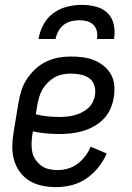

<svg xmlns="http://www.w3.org/2000/svg" viewBox="-20 -760 540 788"><path d="M210 8Q181 8 152.5 2Q124 -4 101 -18Q78 -32 61.5 -54.5Q45 -77 37.5 -104Q30 -131 30.5 -160.5Q31 -190 36 -219L56 -339Q60 -364 68 -389Q76 -414 91 -436.5Q106 -459 126 -477.5Q146 -496 170.5 -507.5Q195 -519 220 -523.5Q245 -528 270 -528Q295 -528 319.5 -525Q344 -522 366 -513Q388 -504 406 -489.5Q424 -475 435.5 -454.5Q447 -434 449 -409.5Q451 -385 447 -360Q443 -336 433 -313Q423 -290 405.5 -272Q388 -254 365.5 -241.5Q343 -229 319 -222Q295 -215 271 -212.5Q247 -210 224 -210Q196 -210 168.5 -212.5Q141 -215 115 -221L113 -208Q110 -190 109.5 -171.5Q109 -153 112.5 -136Q116 -119 126 -104.5Q136 -90 149.5 -80Q163 -70 180.5 -66Q198 -62 217 -62Q237 -62 258.5 -68Q280 -74 298 -87.5Q316 -101 330 -119.5Q344 -138 352 -158L418 -130Q405 -100 383.5 -73Q362 -46 334 -27Q306 -8 274 0Q242 8 210 8ZM224 -280Q239 -280 254.5 -281.5Q270 -283 285 -287Q300 -291 314.5 -298Q329 -305 341.5 -316Q354 -327 361 -341.5Q368 -356 370 -371Q373 -391 367 -410Q361 -429 345.5 -439.5Q330 -450 310.5 -454Q291 -458 271 -458Q254 -458 236.5 -454.5Q219 -451 204 -442.5Q189 -434 176 -421Q163 -408 154 -392.5Q145 -377 140.5 -360.5Q136 -344 133 -328L127 -291Q150 -285 174.5 -282.5Q199 -280 224 -280ZM138 -600Q143 -630 158 -658.5Q173 -687 199 -706Q225 -725 255.5 -732.5Q286 -740 316 -740Q346 -740 374.5 -732.5Q403 -725 422 -706Q441 -687 447 -658.5Q453 -630 448 -600H378Q381 -616 377.5 -632Q374 -648 363 -658.5Q352 -669 337 -673Q322 -677 306 -677Q290 -677 273 -673Q256 -669 242 -658.5Q228 -648 219.5 -632Q211 -616 208 -600Z"/></svg>

Font: Iosevka
Style: Italic
Weight: 400
Italic angle: -9°
Monospace: yes
Designer: Belleve Invis
Foundry: Belleve Invis
Version: Version 32.5.0; ttfautohint (v1.8.4)